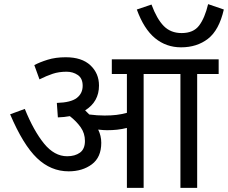

<svg xmlns="http://www.w3.org/2000/svg" viewBox="-20 -909 1103 929"><path d="M470 -218Q470 -148 424.5 -114Q379 -80 312 -80Q226 -80 159 -144Q92 -208 29 -356L100 -382Q143 -276 193 -214.5Q243 -153 305 -153Q343 -153 367 -170.5Q391 -188 391 -227Q391 -264 370.5 -293Q350 -322 318 -347Q291 -342 260 -341L255 -411Q323 -413 351.5 -435Q380 -457 380 -494Q380 -530 356.5 -546Q333 -562 302 -562Q265 -562 235 -552Q205 -542 171 -525L146 -594Q172 -608 210.5 -620Q249 -632 298 -632Q376 -632 417.5 -593Q459 -554 459 -495Q459 -417 392 -375Q403 -365 412 -355Q450 -350 486 -350Q518 -350 543 -353Q568 -356 594 -363V-551H521V-622H1038V-551H934V0H853V-551H675V0H594V-290Q570 -284 547 -281.5Q524 -279 498 -279Q481 -279 455 -282Q470 -252 470 -218ZM1063 -863Q1040 -763 986.5 -721.5Q933 -680 856 -680Q784 -680 730 -724.5Q676 -769 642 -863L713 -887Q739 -817 772.5 -783Q806 -749 859 -749Q916 -749 943.5 -785.5Q971 -822 987 -889Z"/></svg>

Font: Noto Sans Historical
Style: Regular
Weight: 400
Designer: Monotype Design Team
Foundry: Monotype Imaging Inc.
Version: Version 2.013; ttfautohint (v1.8.4.7-5d5b)